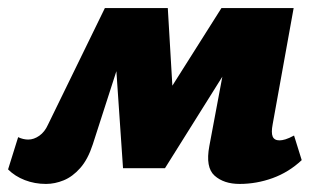

<svg xmlns="http://www.w3.org/2000/svg" viewBox="-43 -446 790 476"><path d="M551 10Q512 10 489 -10.5Q466 -31 476 -84L530 -372L596 -396L366 -29H262L239 -365L271 -426H373L389 -154H334L506 -426H685L633 -138Q629 -117 633 -107.5Q637 -98 650 -98Q656 -98 664.5 -100.5Q673 -103 686 -110L705 -49Q673 -19 633 -4.5Q593 10 551 10ZM71 10Q43 10 18.5 0.5Q-6 -9 -23 -26L2 -106Q8 -103 14.5 -101.5Q21 -100 27 -100Q41 -100 54.5 -109.5Q68 -119 76 -137L217 -426H296L187 -88Q175 -51 156 -29.5Q137 -8 115 1Q93 10 71 10Z"/></svg>

Font: Ysabeau Black
Style: Italic
Weight: 900
Italic angle: -12°
Version: Version 2.000;gftools[0.9.27.dev2+g8671c4b]